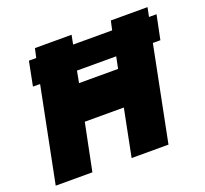

<svg xmlns="http://www.w3.org/2000/svg" viewBox="-121 -842 1050 984"><g transform="rotate(-20 404.0 -349.5)"><path d="M125 -517H86L112 -649H152L163 -699H363L353 -649H566L577 -699H777L767 -649H808L781 -517H740L637 0H436L487 -257H274L222 0H22ZM527 -453 540 -517H326L314 -453Z"/></g></svg>

Font: Readiness ExtraBold
Style: Italic
Weight: 800
Italic angle: -12°
Designer: Katatrad Team
Foundry: CadsonDemak
Version: Version 1.00;January 16, 2020;FontCreator 12.0.0.2550 64-bit